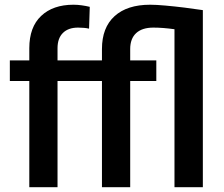

<svg xmlns="http://www.w3.org/2000/svg" viewBox="-20 -780 935 800"><path d="M219.7 0H102.1V-442.4H21V-528.3H102.1V-579.1Q102.1 -667 151.4 -713.6Q200.7 -760.3 286.1 -760.3Q303.7 -760.3 320.8 -757.8Q337.9 -755.4 354 -751.5L351.1 -660.6Q332 -665 305.2 -665Q264.6 -665 242.2 -642.8Q219.7 -620.6 219.7 -579.1V-528.3H404.8V-575.7Q404.8 -665 457.3 -712.6Q509.8 -760.3 605.5 -760.3Q630.9 -760.3 669.2 -756.8Q707.5 -753.4 749 -748.3Q790.5 -743.2 825.2 -737.8V0H707V-658.2Q682.6 -661.6 660.6 -663.3Q638.7 -665 619.1 -665Q572.3 -665 547.4 -642.1Q522.5 -619.1 522.5 -575.7V-528.3H631.3V-442.4H522.5V0H404.8V-442.4H219.7Z"/></svg>

Font: Vazirmatn RD Medium
Style: Regular
Weight: 500
Designer: Saber Rastikerdar
Foundry: Saber Rastikerdar
Version: Version 33.003